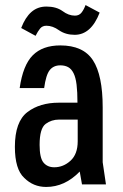

<svg xmlns="http://www.w3.org/2000/svg" viewBox="-20 -731 489 761"><path d="M39 -149Q39 -249 89 -287Q138 -324 213 -324H287Q287 -367 283.5 -395.5Q280 -424 271.5 -441Q263 -458 250 -465Q237 -472 219 -472Q192 -472 177 -453Q162 -434 155 -382H58Q71 -473 110 -512Q149 -551 219 -551Q310 -551 348.5 -492Q387 -433 387 -305V-88L400 0H305L296 -51Q237 10 163 10Q112 10 76 -26Q39 -60 39 -149ZM214 -257Q184 -257 161 -240Q137 -222 137 -157Q137 -105 152.5 -86.5Q168 -68 195 -68Q231 -68 259.5 -94Q288 -120 288 -171V-257ZM121 -589 64 -620Q80 -662 104.5 -683.5Q129 -705 164 -705Q203 -705 228 -687Q252 -669 277 -669Q294 -669 303.5 -681.5Q313 -694 319 -711L375 -681Q341 -593 276 -593Q240 -593 214 -611Q189 -629 164 -629Q148 -629 139 -618Q130 -607 121 -589Z"/></svg>

Font: Medium
Style: Regular
Weight: 500
Designer: Fernando Haro
Foundry: deFharo
Version: Version 1.787